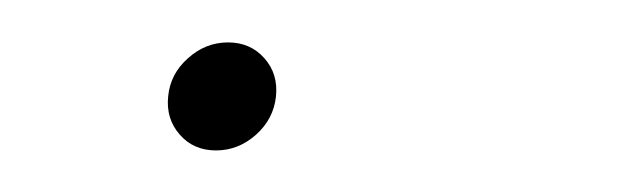

<svg xmlns="http://www.w3.org/2000/svg" viewBox="-20 -67 293 91"><path d="M82.4 4.3Q71.7 4.3 65.2 -3.2Q58.6 -10.7 59.7 -21.3Q60.7 -32 69.1 -39.4Q77.4 -46.9 88.1 -46.9Q98.7 -46.9 105.3 -39.4Q111.9 -32 110.8 -21.3Q109.7 -10.7 101.4 -3.2Q93 4.3 82.4 4.3Z"/></svg>

Font: Inter Thin  BETA
Style: Italic
Weight: 100
Italic angle: -9.39999°
Designer: Rasmus Andersson
Foundry: rsms
Version: Version 3.011;git-f93a4a705